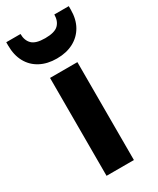

<svg xmlns="http://www.w3.org/2000/svg" viewBox="-214 -793 699 851"><g transform="rotate(-30 136.0 -367.5)"><path d="M65 0V-501H205V0ZM135 -560Q87 -560 51 -579Q15 -598 -4.5 -633.5Q-24 -669 -24 -718V-735H49Q49 -702 68 -683Q87 -664 135 -664Q184 -664 203 -683Q222 -702 222 -735H296V-717Q296 -668 276 -633Q256 -598 220 -579Q184 -560 135 -560Z"/></g></svg>

Font: DM Sans 17pt ExtraBold
Style: Regular
Weight: 800
Version: Version 4.004;gftools[0.9.30]